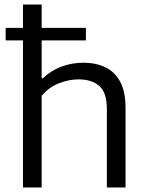

<svg xmlns="http://www.w3.org/2000/svg" viewBox="-20 -828 649 848"><path d="M81.5 0V-649.5H5V-705H81.5V-808H164V-705H359.5V-649.5H164V-482H169Q204.5 -516 250.8 -533.5Q297 -551 349 -551Q403 -551 445 -531Q487 -511 510.8 -467Q534.5 -423 534.5 -350V0H452V-346Q452 -420 418 -448.8Q384 -477.5 327 -477.5Q285 -477.5 240.8 -460.5Q196.5 -443.5 164 -405V0Z"/></svg>

Font: Encode Sans SmExp
Style: Regular
Weight: 400
Width: 6
Designer: Multiple Designers
Foundry: Impallari Type
Version: Version 3.002; ttfautohint (v1.8.3) -l 8 -r 50 -G 200 -x 14 